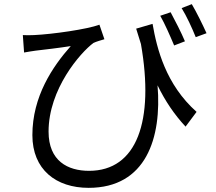

<svg xmlns="http://www.w3.org/2000/svg" viewBox="-20 -839 1040 925"><path d="M802 -780 752 -763C774 -725 800 -665 819 -620L871 -640C854 -681 822 -743 802 -780ZM904 -819 855 -800C878 -763 905 -705 923 -660L975 -679C956 -721 926 -782 904 -819ZM90 -670 96 -586C116 -590 133 -592 152 -595C188 -599 271 -609 321 -617C233 -518 136 -374 136 -188C136 -22 250 66 407 66C684 66 760 -175 739 -428C776 -352 820 -287 874 -229L927 -300C779 -432 736 -603 715 -724L636 -701L659 -627C724 -256 640 -16 409 -16C307 -16 214 -63 214 -205C214 -410 367 -585 430 -632C444 -639 470 -646 483 -650L459 -720C401 -698 232 -674 144 -670C125 -669 105 -669 90 -670Z"/></svg>

Font: Noto Sans KR
Style: Regular
Weight: 400
Designer: Ryoko NISHIZUKA 西塚涼子 (kana, bopomofo & ideographs); Paul D. Hunt (Latin, Greek & Cyrillic); Sandoll Communications 산돌커뮤니
Foundry: Adobe
Version: Version 2.004;hotconv 1.0.118;makeotfexe 2.5.65603